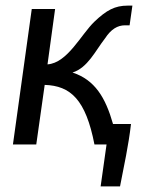

<svg xmlns="http://www.w3.org/2000/svg" viewBox="-20 -514 511 683"><path d="M434 -494C389 -494 359 -478 316 -437C268 -391 220 -290 149 -285L176 -482H93L26 0H109L139 -212C231 -209 285 -160 316 0H359L338 149H407C421 76 437 5 446 -73H382C355 -168 317 -230 238 -256C292 -273 319 -333 354 -378C375 -410 398 -424 425 -424H441L451 -494Z"/></svg>

Font: Cantarell
Style: Oblique
Weight: 400
Italic angle: -8°
Designer: Dave Crossland
Version: Version 0.024